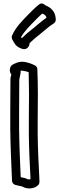

<svg xmlns="http://www.w3.org/2000/svg" viewBox="-20 -1042 358 1085"><path d="M38 -312C39 -217 44 -111 48 -20C48 -11 55 0 67 3L106 12C133 29 174 26 196 4C200 0 203 -8 203 -15L202 -42C198 -115 194 -201 193 -278V-372C193 -421 194 -464 194 -511C194 -551 193 -614 191 -651C191 -660 186 -668 178 -672C161 -681 142 -688 119 -692C89 -697 65 -684 52 -677C46 -674 40 -668 38 -660C37 -655 30 -640 44 -621C42 -607 39 -607 39 -596C39 -532 38 -472 38 -406ZM48 -841C45 -835 46 -827 49 -820C54 -810 59 -801 67 -790C81 -773 99 -768 109 -765C132 -759 148 -782 147 -798C163 -813 180 -829 199 -843C227 -865 256 -893 283 -909C291 -914 297 -924 295 -935C294 -939 295 -962 278 -983C265 -999 249 -1007 238 -1011C229 -1020 214 -1028 201 -1017C179 -1000 156 -976 137 -957C107 -926 69 -889 48 -841ZM88 -312V-406C88 -470 89 -530 89 -592C92 -605 94 -619 96 -628C97 -633 97 -640 96 -642C101 -643 105 -643 109 -642H110C122 -640 133 -638 142 -634C143 -598 144 -545 144 -511C144 -464 143 -421 143 -372V-278C144 -199 148 -113 152 -40V-29C142 -27 133 -30 133 -30C129 -33 127 -34 123 -35L97 -41C93 -129 89 -225 88 -312ZM99 -832C117 -865 146 -893 173 -921C187 -935 204 -953 218 -965C231 -961 239 -956 243 -942C215 -923 190 -900 169 -883C145 -865 121 -844 103 -826C101 -829 100 -831 99 -832Z"/></svg>

Font: Hussar Pisanka
Style: Out
Weight: 400
Designer: Robert Jablonski
Foundry: Cannot Into Space Fonts
Version: Version 1.070